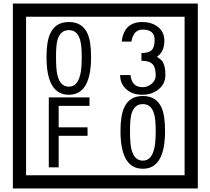

<svg xmlns="http://www.w3.org/2000/svg" viewBox="-20 -980 1195 1090"><path d="M1103 90H53V-960H1103ZM1028 15V-885H128V15ZM497 -656Q497 -442 371 -442Q244 -442 244 -656Q244 -744 265 -789Q294 -855 371 -855Q448 -855 477 -789Q497 -745 497 -656ZM444 -656Q444 -723 435 -752Q420 -809 371 -809Q322 -809 306 -752Q298 -723 298 -656Q298 -587 306 -553Q322 -488 371 -488Q419 -488 435 -554Q444 -587 444 -656ZM919 -556Q919 -504 880.5 -473Q842 -442 789 -442Q734 -442 700 -471Q662 -502 662 -554H721Q727 -485 790 -485Q818 -485 841 -504.5Q864 -524 864 -552Q864 -597 846 -616Q828 -635 783 -635V-679Q825 -679 841.5 -696Q858 -713 858 -754Q858 -812 789 -812Q738 -812 726 -744H671Q684 -855 788 -855Q839 -855 874 -829Q913 -800 913 -750Q913 -685 871 -658Q895 -642 903 -630Q919 -605 919 -556ZM488 -379H313V-257H477V-209H313V-30H257V-427H488ZM917 -236Q917 -22 791 -22Q664 -22 664 -236Q664 -324 685 -369Q714 -435 791 -435Q868 -435 897 -369Q917 -325 917 -236ZM864 -236Q864 -303 855 -332Q840 -389 791 -389Q742 -389 726 -332Q718 -303 718 -236Q718 -167 726 -133Q742 -68 791 -68Q839 -68 855 -134Q864 -167 864 -236Z"/></svg>

Font: Unicode BMP Fallback SIL
Style: Regular
Weight: 400
Foundry: NRSI, SIL International
Version: Version 5.1 Based on Unicode 5.1